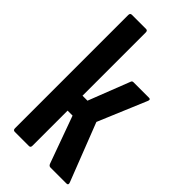

<svg xmlns="http://www.w3.org/2000/svg" viewBox="-217 -737 792 792"><g transform="rotate(45 178.5 -341.5)"><path d="M355 -13Q360 0 348 0H255Q247 0 243 -9L168 -216H139V-11Q139 0 130 0H47Q37 0 37 -11V-672Q37 -683 47 -683H130Q139 -683 139 -672V-303H168L239 -485Q241 -491 249 -491H339Q345 -491 346 -487.5Q347 -484 345 -479L256 -267Z"/></g></svg>

Font: Sofia Sans Extra Condensed
Style: Bold
Weight: 700
Designer: Botio Nikoltchev, Ani Petrova
Foundry: lettersoup
Version: Version 4.101